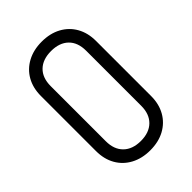

<svg xmlns="http://www.w3.org/2000/svg" viewBox="-216 -806 912 912"><g transform="rotate(-45 240.0 -350.0)"><path d="M359 -164V-536H425V-164ZM55 -164V-536H121V-164ZM425 -535H359Q359 -591 327.5 -621.5Q296 -652 240 -652V-715Q296 -715 337.5 -692.5Q379 -670 402 -629.5Q425 -589 425 -535ZM55 -535Q55 -589 78 -629.5Q101 -670 143 -692.5Q185 -715 240 -715V-652Q184 -652 152.5 -621.5Q121 -591 121 -535ZM425 -165Q425 -111 402 -70.5Q379 -30 337.5 -7.5Q296 15 240 15V-48Q296 -48 327.5 -79Q359 -110 359 -165ZM55 -165H121Q121 -110 152.5 -79Q184 -48 240 -48V15Q185 15 143 -7.5Q101 -30 78 -70.5Q55 -111 55 -165Z"/></g></svg>

Font: Akshar Light
Style: Regular
Weight: 300
Designer: Tall Chai
Foundry: Tall Chai
Version: Version 1.100